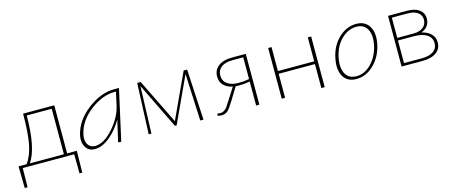

<svg xmlns="http://www.w3.org/2000/svg" viewBox="-39 -875 3542 1493"><g transform="rotate(-15 1732.5 -129.0)"><path d="M488 -21 485 154H463L461 0H47L45 154H22L19 -21H84Q126 -79 142.5 -169Q159 -259 159 -408H410V-21ZM110 -21H384V-387H183Q182 -125 110 -21Z M891 -408H931L840 0H815L855 -175Q813 -100 750.5 -48.5Q688 3 628 3Q579 3 555.5 -36Q532 -75 543 -129Q568 -243 676 -325.5Q784 -408 891 -408ZM636 -20Q707 -20 782 -104.5Q857 -189 877 -278L901 -387H888Q791 -387 691.5 -310.5Q592 -234 570 -129Q560 -81 579 -50.5Q598 -20 636 -20Z M1502 0H1476L1459 -379L1289 -11H1275L1096 -379L1083 0H1061L1078 -409H1106L1284 -46L1452 -409H1480Z M1841 -409H1952V0H1926V-193Q1886 -185 1836 -185Q1819 -185 1811 -186L1753 -91Q1714 -27 1697 -13Q1677 4 1649 4Q1630 4 1615 -1L1620 -18Q1632 -15 1643 -15Q1660 -15 1675 -25.5Q1690 -36 1697 -45.5Q1704 -55 1725 -89Q1730 -97 1733 -101L1789 -189Q1744 -198 1717.5 -225Q1691 -252 1691 -295Q1691 -348 1730.5 -378.5Q1770 -409 1841 -409ZM1839 -205Q1887 -205 1926 -213V-388H1838Q1780 -388 1748.5 -363.5Q1717 -339 1717 -297Q1717 -253 1750.5 -229Q1784 -205 1839 -205Z M2451 -408H2478V0H2451V-193H2159V0H2132V-408H2159V-215H2451Z M2734 3Q2661 3 2629.5 -51.5Q2598 -106 2616 -194Q2635 -291 2698.5 -351.5Q2762 -412 2840 -412Q2913 -412 2945 -357.5Q2977 -303 2959 -216Q2939 -121 2876 -59Q2813 3 2734 3ZM2740 -18Q2807 -18 2861 -74.5Q2915 -131 2933 -216Q2949 -293 2923.5 -341.5Q2898 -390 2836 -390Q2770 -390 2715 -336.5Q2660 -283 2642 -195Q2626 -113 2652.5 -65.5Q2679 -18 2740 -18Z M3315 -216Q3363 -205 3390 -177.5Q3417 -150 3417 -110Q3417 -58 3377 -29Q3337 0 3266 0H3097V-408H3250Q3312 -408 3347.5 -382Q3383 -356 3383 -311Q3383 -243 3315 -216ZM3247 -387H3122V-224H3253Q3302 -224 3330.5 -246.5Q3359 -269 3359 -308Q3359 -345 3329.5 -366Q3300 -387 3247 -387ZM3266 -21Q3326 -21 3359 -44.5Q3392 -68 3392 -110Q3392 -154 3355 -178.5Q3318 -203 3250 -203H3122V-21Z"/></g></svg>

Font: EauTestText Extralight
Style: Italic
Weight: 250
Italic angle: -12°
Designer: Christian Thalmann (Catharsis Fonts)
Version: Version 0.001;PS 000.001;hotconv 1.0.88;makeotf.lib2.5.64775